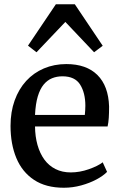

<svg xmlns="http://www.w3.org/2000/svg" viewBox="-20 -871 564 902"><path d="M280 11Q195.5 11 139.8 -26Q84 -63 56.8 -128.5Q29.5 -194 29.5 -279.5Q29.5 -345.5 48.8 -399Q68 -452.5 103 -490.8Q138 -529 186.2 -549.5Q234.5 -570 291.5 -570Q386 -570 437.8 -518.5Q489.5 -467 492.5 -370.5Q492.5 -340 491 -317.2Q489.5 -294.5 485.5 -277H144.5Q145 -229.5 156.2 -189.8Q167.5 -150 188.5 -121.2Q209.5 -92.5 240.8 -76.8Q272 -61 312.5 -61Q354.5 -61 397.2 -76Q440 -91 462.5 -108.5L483 -63.5Q465 -45 433.2 -28Q401.5 -11 361.5 0Q321.5 11 280 11ZM144.5 -331H378.5Q379.5 -339.5 380.2 -352Q381 -364.5 381 -374Q381 -434.5 356.5 -473.5Q332 -512.5 273.5 -512.5Q247 -512.5 224.8 -503.5Q202.5 -494.5 185.2 -473.8Q168 -453 157.5 -418Q147 -383 144.5 -331ZM151.5 -625.5 111.5 -656.5 242.5 -851H331.5L462.5 -656L422 -625.5L287 -768Z"/></svg>

Font: Merriweather Medium
Style: Regular
Weight: 500
Version: Version 2.100